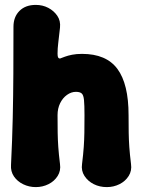

<svg xmlns="http://www.w3.org/2000/svg" viewBox="-20 -742 580 784"><path d="M126 22Q99 22 75 10.5Q51 -1 37 -21.5Q23 -42 25 -69Q30 -170 32 -260.5Q34 -351 34.5 -442Q35 -533 35 -633Q35 -673 59.5 -697.5Q84 -722 126 -722Q154 -722 177 -710Q200 -698 214 -677.5Q228 -657 225 -629Q221 -592 218 -568Q215 -544 215 -523Q215 -511 217.5 -507Q220 -503 225 -503Q233 -506 245 -510.5Q257 -515 274.5 -518.5Q292 -522 315 -522Q414 -522 459.5 -460.5Q505 -399 505 -272Q505 -230 505.5 -200.5Q506 -171 508 -142Q510 -113 515 -72Q519 -45 505.5 -23.5Q492 -2 468 10Q444 22 416 22Q387 22 363 10Q339 -2 325 -23.5Q311 -45 315 -72Q320 -113 322 -142Q324 -171 324.5 -200.5Q325 -230 325 -272Q325 -313 323 -333.5Q321 -354 313.5 -360.5Q306 -367 290 -367Q271 -367 253.5 -354.5Q236 -342 225.5 -320.5Q215 -299 215 -272Q215 -230 215.5 -200.5Q216 -171 218 -142Q220 -113 225 -72Q229 -45 215.5 -23.5Q202 -2 178 10Q154 22 126 22Z"/></svg>

Font: Winky Sans ExtraBold
Style: Regular
Weight: 800
Designer: Simon Atzbach
Foundry: typofactur
Version: Version 1.205